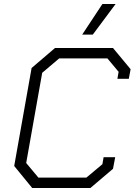

<svg xmlns="http://www.w3.org/2000/svg" viewBox="-20 -940 673 960"><path d="M51 -110 138 -600 255 -700H545L633 -594L624 -546H567L573 -581L517 -648H276L191 -576L111 -125L172 -52H412L492 -119L498 -154H556L545 -96L432 0H141ZM492 -920H558L444 -767H391Z"/></svg>

Font: Chakra Petch Light
Style: Italic
Weight: 300
Italic angle: -10°
Designer: Katatrad Aksorn Co.,Ltd.
Foundry: Cadson Demak Co.,Ltd.
Version: Version 1.000; ttfautohint (v1.6)